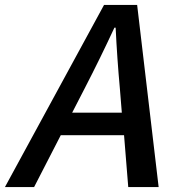

<svg xmlns="http://www.w3.org/2000/svg" viewBox="-113 -757 755 777"><path d="M380 -301 372 -400Q361 -520 355 -645H350Q292 -520 230 -400L179 -301ZM529 0H406L389 -210H133L25 0H-93L308 -737H442Z"/></svg>

Font: l_WÎeÑOS 500W
Style: Regular
Weight: 500
Designer: R?O
Version: Version 2.00 June 21, 2023